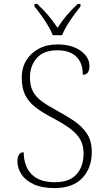

<svg xmlns="http://www.w3.org/2000/svg" viewBox="-20 -951 541 981"><path d="M258 10Q194 10 152 -9.5Q110 -29 89.5 -60.5Q69 -92 69 -127Q69 -148 77 -160.5Q85 -173 101 -173Q102 -100 142 -60Q182 -20 260 -20Q335 -20 371 -60.5Q407 -101 407 -167Q407 -207 391 -236.5Q375 -266 340 -292.5Q305 -319 248 -349Q192 -378 157.5 -406Q123 -434 107 -469Q91 -504 91 -556Q91 -604 114 -642Q137 -680 178 -702Q219 -724 273 -724Q347 -724 392 -691.5Q437 -659 437 -614Q437 -569 403 -569Q403 -630 369.5 -662Q336 -694 272 -694Q203 -694 168 -654.5Q133 -615 133 -555Q133 -513 148 -484.5Q163 -456 193.5 -433.5Q224 -411 269 -387Q317 -361 358 -333.5Q399 -306 424 -268.5Q449 -231 449 -174Q449 -93 400.5 -41.5Q352 10 258 10ZM250 -771Q241 -794 225 -820.5Q209 -847 190.5 -873Q172 -899 156 -918V-931H170Q205 -898 228 -870.5Q251 -843 274 -809Q296 -843 319 -870.5Q342 -898 377 -931H391V-918Q376 -899 357 -873Q338 -847 322 -820.5Q306 -794 297 -771Z"/></svg>

Font: Noto Serif Tamil ExtraLight
Style: Regular
Weight: 200
Designer: Indian Type Foundry, Tom Grace, and the Monotype Design Team
Foundry: Monotype Imaging Inc.
Version: Version 2.004; ttfautohint (v1.8.4.7-5d5b)